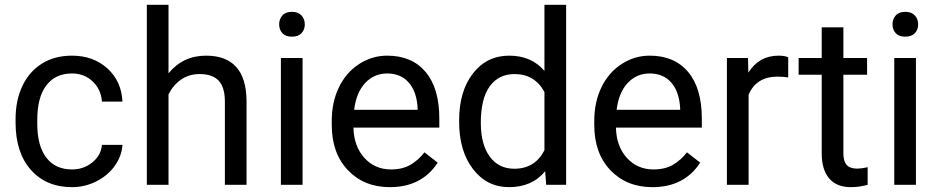

<svg xmlns="http://www.w3.org/2000/svg" viewBox="-20 -770 3913 800"><path d="M280.3 -64Q328.6 -64 364.7 -93.3Q400.9 -122.6 404.8 -166.5H490.2Q487.8 -121.1 459 -80.1Q430.2 -39.1 382.1 -14.6Q334 9.8 280.3 9.8Q172.4 9.8 108.6 -62.3Q44.9 -134.3 44.9 -259.3V-274.4Q44.9 -351.6 73.2 -411.6Q101.6 -471.7 154.5 -504.9Q207.5 -538.1 279.8 -538.1Q368.7 -538.1 427.5 -484.9Q486.3 -431.6 490.2 -346.7H404.8Q400.9 -397.9 366 -430.9Q331.1 -463.9 279.8 -463.9Q210.9 -463.9 173.1 -414.3Q135.3 -364.7 135.3 -271V-253.9Q135.3 -162.6 172.9 -113.3Q210.4 -64 280.3 -64Z M682.1 -464.4Q742.2 -538.1 838.4 -538.1Q1005.9 -538.1 1007.3 -349.1V0H917V-349.6Q916.5 -406.7 890.9 -434.1Q865.2 -461.4 811 -461.4Q767.1 -461.4 733.9 -438Q700.7 -414.6 682.1 -376.5V0H591.8V-750H682.1Z M1240.7 0H1150.4V-528.3H1240.7ZM1143.1 -668.5Q1143.1 -690.4 1156.5 -705.6Q1169.9 -720.7 1196.3 -720.7Q1222.7 -720.7 1236.3 -705.6Q1250 -690.4 1250 -668.5Q1250 -646.5 1236.3 -631.8Q1222.7 -617.2 1196.3 -617.2Q1169.9 -617.2 1156.5 -631.8Q1143.1 -646.5 1143.1 -668.5Z M1604.5 9.8Q1497.1 9.8 1429.7 -60.8Q1362.3 -131.3 1362.3 -249.5V-266.1Q1362.3 -344.7 1392.3 -406.5Q1422.4 -468.3 1476.3 -503.2Q1530.3 -538.1 1593.3 -538.1Q1696.3 -538.1 1753.4 -470.2Q1810.5 -402.3 1810.5 -275.9V-238.3H1452.6Q1454.6 -160.2 1498.3 -112.1Q1542 -64 1609.4 -64Q1657.2 -64 1690.4 -83.5Q1723.6 -103 1748.5 -135.3L1803.7 -92.3Q1737.3 9.8 1604.5 9.8ZM1593.3 -463.9Q1538.6 -463.9 1501.5 -424.1Q1464.4 -384.3 1455.6 -312.5H1720.2V-319.3Q1716.3 -388.2 1683.1 -426Q1649.9 -463.9 1593.3 -463.9Z M1893.1 -268.6Q1893.1 -390.1 1950.7 -464.1Q2008.3 -538.1 2101.6 -538.1Q2194.3 -538.1 2248.5 -474.6V-750H2338.9V0H2255.9L2251.5 -56.6Q2197.3 9.8 2100.6 9.8Q2008.8 9.8 1950.9 -65.4Q1893.1 -140.6 1893.1 -261.7ZM1983.4 -258.3Q1983.4 -168.5 2020.5 -117.7Q2057.6 -66.9 2123 -66.9Q2209 -66.9 2248.5 -144V-386.7Q2208 -461.4 2124 -461.4Q2057.6 -461.4 2020.5 -410.2Q1983.4 -358.9 1983.4 -258.3Z M2698.2 9.8Q2590.8 9.8 2523.4 -60.8Q2456.1 -131.3 2456.1 -249.5V-266.1Q2456.1 -344.7 2486.1 -406.5Q2516.1 -468.3 2570.1 -503.2Q2624 -538.1 2687 -538.1Q2790 -538.1 2847.2 -470.2Q2904.3 -402.3 2904.3 -275.9V-238.3H2546.4Q2548.3 -160.2 2592 -112.1Q2635.7 -64 2703.1 -64Q2751 -64 2784.2 -83.5Q2817.4 -103 2842.3 -135.3L2897.5 -92.3Q2831.1 9.8 2698.2 9.8ZM2687 -463.9Q2632.3 -463.9 2595.2 -424.1Q2558.1 -384.3 2549.3 -312.5H2814V-319.3Q2810.1 -388.2 2776.9 -426Q2743.7 -463.9 2687 -463.9Z M3264.2 -447.3Q3243.7 -450.7 3219.7 -450.7Q3130.9 -450.7 3099.1 -375V0H3008.8V-528.3H3096.7L3098.1 -467.3Q3142.6 -538.1 3224.1 -538.1Q3250.5 -538.1 3264.2 -531.2Z M3494.1 -656.2V-528.3H3592.8V-458.5H3494.1V-130.9Q3494.1 -99.1 3507.3 -83.3Q3520.5 -67.4 3552.2 -67.4Q3567.9 -67.4 3595.2 -73.2V0Q3559.6 9.8 3525.9 9.8Q3465.3 9.8 3434.6 -26.9Q3403.8 -63.5 3403.8 -130.9V-458.5H3307.6V-528.3H3403.8V-656.2Z M3796.4 0H3706.1V-528.3H3796.4ZM3698.7 -668.5Q3698.7 -690.4 3712.2 -705.6Q3725.6 -720.7 3752 -720.7Q3778.3 -720.7 3792 -705.6Q3805.7 -690.4 3805.7 -668.5Q3805.7 -646.5 3792 -631.8Q3778.3 -617.2 3752 -617.2Q3725.6 -617.2 3712.2 -631.8Q3698.7 -646.5 3698.7 -668.5Z"/></svg>

Font: TypoPRO Roboto
Style: Regular
Weight: 400
Designer: Google
Version: Version 2.136; 2016